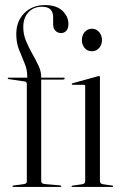

<svg xmlns="http://www.w3.org/2000/svg" viewBox="-20 -735 480 755"><path d="M142 -23.5Q142 -13.5 154 -11.5L216 -6Q221 -5.5 221 -2.5Q221 0 217.5 0H31.5Q29 0 29 -2Q29 -5 33 -5.5L74 -11Q85.5 -13 85.5 -21.5V-405Q85.5 -413 78 -414.5L13.5 -424Q10.5 -424.5 10.5 -427Q10.5 -429.5 13 -429.5H87V-437.5Q87 -462.5 76.2 -487.2Q65.5 -512 54.8 -539.5Q44 -567 44 -600.5Q44 -652 75.8 -683.5Q107.5 -715 156.5 -715Q201.5 -715 225.2 -692.8Q249 -670.5 249 -641Q249 -623 240.8 -614Q232.5 -605 220 -605Q207.5 -605 198.2 -613.8Q189 -622.5 189 -639.5V-667Q189 -708.5 145.5 -708.5Q112 -708.5 91.8 -686.8Q71.5 -665 71.5 -628Q71.5 -600.5 82 -574.8Q92.5 -549 106.5 -524.5Q120.5 -500 131.2 -477.2Q142 -454.5 142 -433.5V-429.5H230.5Q234.5 -429.5 234.5 -427Q234.5 -422 226 -422H142ZM341 -533.5Q323.5 -533.5 312.8 -546.2Q302 -559 302 -577.5Q302 -596.5 313.2 -609.2Q324.5 -622 341 -622Q358.5 -622 369.8 -609Q381 -596 381 -577.5Q381 -559 369.8 -546.2Q358.5 -533.5 341 -533.5ZM373 -431.5V-23Q373 -12.5 385 -10.5L420.5 -5.5Q425 -5.5 425 -2.5Q425 0 421.5 0H264Q261 0 261 -2.5Q261 -4 265 -5L303 -10.5Q315 -12.5 315 -22.5V-397Q315 -401.5 310 -401.5H264.5Q262 -401.5 262 -404Q262 -406 265 -407.5L362.5 -434.5Q366.5 -436 369 -436Q373 -436 373 -431.5Z"/></svg>

Font: Fraunces 144pt S000 Light
Style: Regular
Weight: 300
Version: Version 1.000; ttfautohint (v1.8.3)